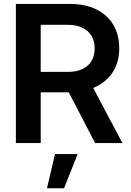

<svg xmlns="http://www.w3.org/2000/svg" viewBox="-20 -748 686 1004"><path d="M63 0V-727.5H344.7Q425.3 -727.5 483.4 -699Q541.5 -670.4 572.5 -618.2Q603.5 -565.9 603.5 -495.1Q603.5 -424.3 571 -372.8Q538.6 -321.3 479 -293.2Q419.4 -265.1 337.9 -265.1H139.2V-372.1H335Q379.9 -372.1 411.1 -387Q442.4 -401.9 458.7 -429.4Q475.1 -457 475.1 -495.1Q475.1 -533.2 458.5 -560.5Q441.9 -587.9 410.6 -603Q379.4 -618.2 334.5 -618.2H192.9V0ZM477.5 0 306.6 -328.6H445.8L620.1 0ZM225.6 236.3 267.6 57.6H386.2L314.9 236.3Z"/></svg>

Font: Inter 28pt SemiBold
Style: Regular
Weight: 600
Designer: Rasmus Andersson
Foundry: rsms
Version: Version 4.001;git-66647c0bb